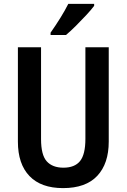

<svg xmlns="http://www.w3.org/2000/svg" viewBox="-20 -957 651 987"><path d="M539 -229Q539 -116 480 -53Q421 10 304 10Q191 10 131.5 -52Q72 -114 72 -229V-714H191V-242Q191 -160 220.5 -127.5Q250 -95 306 -95Q364 -95 391.5 -129Q419 -163 419 -243V-714H539ZM464 -927Q450 -908 424.5 -880.5Q399 -853 370.5 -824.5Q342 -796 319 -777H240V-789Q266 -826 290 -864.5Q314 -903 331 -937H464Z"/></svg>

Font: Noto Sans Malayalam Condensed SemiBold
Style: Regular
Weight: 600
Width: 3
Designer: Jelle Bosma - Monotype Design Team
Foundry: Monotype Imaging Inc.
Version: Version 2.104; ttfautohint (v1.8.4.7-5d5b)